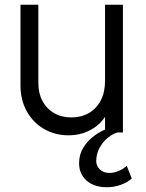

<svg xmlns="http://www.w3.org/2000/svg" viewBox="-20 -556 613 806"><path d="M66 -198V-536H141V-207Q141 -164 158.5 -131.5Q176 -99 207.5 -81Q239 -63 280 -63Q321 -63 353 -81.5Q385 -100 403 -134.5Q421 -169 421 -217V-536H496V0H421V-104L438 -100Q419 -48 373 -18Q327 12 267 12Q211 12 165 -14.5Q119 -41 92.5 -88.5Q66 -136 66 -198ZM312 129Q312 92 330.5 62.5Q349 33 379 11.5Q409 -10 443 -20H474V0Q454 5 433 22Q412 39 398 64.5Q384 90 384 121Q384 140 399 155Q414 170 439 170Q458 170 477.5 162Q497 154 512 140L533 193Q515 210 486.5 220Q458 230 429 230Q375 230 343.5 202Q312 174 312 129Z"/></svg>

Font: Kosmopol Plus Jakarta Sans
Style: Regular
Weight: 400
Designer: Gumpita Rahayu
Foundry: Tokotype
Version: Version 2.006